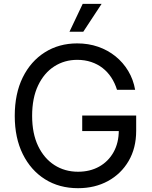

<svg xmlns="http://www.w3.org/2000/svg" viewBox="-20 -962 783 992"><path d="M383.3 10.3Q286.1 10.3 212.6 -35.9Q139.2 -82 97.7 -165.8Q56.2 -249.5 56.2 -363.3Q56.2 -478 97.4 -561.8Q138.7 -645.5 211.7 -691.7Q284.7 -737.8 378.9 -737.8Q436.5 -737.8 486.8 -720.5Q537.1 -703.1 576.7 -671.1Q616.2 -639.2 642.6 -595.2Q668.9 -551.3 678.2 -498H584.5Q573.7 -533.2 554.9 -561.8Q536.1 -590.3 510 -610.6Q483.9 -630.9 450.9 -641.8Q418 -652.8 378.9 -652.8Q313 -652.8 260.3 -618.9Q207.5 -585 176.8 -520.3Q146 -455.6 146 -363.3Q146 -272 177 -207.5Q208 -143.1 261.5 -108.9Q314.9 -74.7 383.3 -74.7Q444.8 -74.7 492.2 -101.1Q539.6 -127.4 566.7 -175.8Q593.8 -224.1 593.8 -289.6L621.6 -284.7H404.8V-365.2H683.6V-286.1Q683.6 -196.8 644.5 -130.1Q605.5 -63.5 537.8 -26.6Q470.2 10.3 383.3 10.3ZM338.9 -797.9 407.2 -941.9H504.9L410.2 -797.9Z"/></svg>

Font: Inter 18pt
Style: Regular
Weight: 400
Designer: Rasmus Andersson
Foundry: rsms
Version: Version 4.001;git-66647c0bb